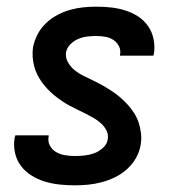

<svg xmlns="http://www.w3.org/2000/svg" viewBox="-20 -548 540 576"><path d="M204 8Q181 8 158 5.5Q135 3 114 -3.5Q93 -10 74.5 -21.5Q56 -33 43 -50Q30 -67 25 -89.5Q20 -112 24 -135Q25 -137 25 -138.5Q25 -140 26 -142H126Q126 -141 126 -140.5Q126 -140 126 -139Q123 -124 129.5 -111.5Q136 -99 148 -92Q160 -85 174.5 -82.5Q189 -80 204 -80Q219 -80 233.5 -81.5Q248 -83 262 -88Q276 -93 288.5 -104Q301 -115 303 -129Q306 -144 299.5 -156.5Q293 -169 283 -178Q273 -187 261 -194Q249 -201 237 -207Q225 -213 212.5 -219Q200 -225 188 -231.5Q176 -238 165 -245.5Q154 -253 143.5 -261.5Q133 -270 123.5 -280Q114 -290 106 -301Q98 -312 92 -324Q86 -336 82.5 -349.5Q79 -363 78 -377Q77 -391 79 -406Q83 -426 92.5 -444.5Q102 -463 117.5 -478Q133 -493 152 -503Q171 -513 190.5 -518.5Q210 -524 230 -526Q250 -528 269 -528Q292 -528 314 -525.5Q336 -523 356.5 -516.5Q377 -510 394.5 -498.5Q412 -487 424 -470Q436 -453 440.5 -431.5Q445 -410 442 -387Q441 -386 441 -384Q441 -382 440 -381H340Q340 -381 340 -382Q340 -383 340 -383Q343 -397 337 -409Q331 -421 320.5 -428Q310 -435 296.5 -437.5Q283 -440 269 -440Q256 -440 242.5 -438.5Q229 -437 215.5 -431.5Q202 -426 191.5 -415.5Q181 -405 178 -391Q176 -374 184.5 -360Q193 -346 205 -336.5Q217 -327 231.5 -320Q246 -313 260.5 -306Q275 -299 289 -291Q303 -283 316 -274.5Q329 -266 341 -255.5Q353 -245 363.5 -233.5Q374 -222 382.5 -208.5Q391 -195 396 -180Q401 -165 403 -148Q405 -131 402 -114Q399 -94 388.5 -75Q378 -56 361.5 -41Q345 -26 325.5 -16.5Q306 -7 285.5 -1.5Q265 4 245 6Q225 8 204 8Z"/></svg>

Font: Iosevka SS04 Semibold
Style: Italic
Weight: 600
Italic angle: -9°
Monospace: yes
Designer: Belleve Invis
Foundry: Belleve Invis
Version: Version 19.0.0; ttfautohint (v1.8.4)